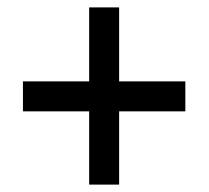

<svg xmlns="http://www.w3.org/2000/svg" viewBox="-20 -613 564 519"><path d="M221 -312H42V-393H221V-593H302V-393H481V-312H302V-114H221Z"/></svg>

Font: Noto Sans Sinhala SemiCondensed Medium
Style: Regular
Weight: 500
Width: 4
Designer: Jelle Bosma - Monotype Design Team
Foundry: Monotype Imaging Inc.
Version: Version 2.006; ttfautohint (v1.8.4.7-5d5b)